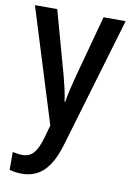

<svg xmlns="http://www.w3.org/2000/svg" viewBox="-88 -595 607 890"><g transform="rotate(10 216.0 -150.0)"><path d="M3 -540H108L190 -244Q198 -214 205 -183.5Q212 -153 216 -123H219Q223 -149 230 -179.5Q237 -210 246 -244L326 -540H430L247 77Q222 161 181 200.5Q140 240 79 240Q63 240 48 238Q33 236 20 232V148Q30 150 41.5 152Q53 154 65 154Q99 154 119 131Q139 108 154 54L170 -3Z"/></g></svg>

Font: Noto Sans Telugu Condensed Medium
Style: Regular
Weight: 500
Width: 3
Designer: Jelle Bosma - Monotype Design Team
Foundry: Monotype Imaging Inc.
Version: Version 2.005; ttfautohint (v1.8.4.7-5d5b)